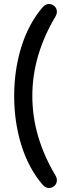

<svg xmlns="http://www.w3.org/2000/svg" viewBox="-20 -788 352 962"><path d="M265 115Q265 132 253 143Q241 154 225 154Q207 154 192 136Q122 53 86.5 -62.5Q51 -178 51 -307Q51 -436 86.5 -551.5Q122 -667 192 -750Q207 -768 225 -768Q241 -768 253 -757Q265 -746 265 -729Q265 -718 259 -707Q142 -512 142 -307Q142 -102 259 93Q265 104 265 115Z"/></svg>

Font: VarelaRound
Style: Regular
Weight: 400
Designer: Joe Prince, Avraham Cornfeld
Foundry: Joe Prince, Avraham Cornfeld
Version: Version 2.000;PS 002.000;hotconv 1.0.88;makeotf.lib2.5.64775